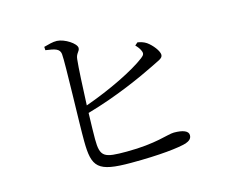

<svg xmlns="http://www.w3.org/2000/svg" viewBox="-99 -865 1198 992"><g transform="rotate(-15 500.0 -369.0)"><path d="M664 -595C673 -586 683 -574 688 -562C696 -545 693 -537 676 -524C612 -475 478 -409 342 -361C346 -457 351 -562 356 -605C359 -636 378 -640 378 -659C378 -683 320 -721 279 -723C257 -724 231 -716 208 -710L209 -692C261 -685 283 -679 287 -651C292 -604 280 -275 281 -186C282 -45 308 -15 487 -15C643 -15 743 -27 784 -39C803 -46 817 -55 817 -75C817 -98 787 -109 740 -109C706 -109 638 -77 480 -77C360 -77 338 -84 338 -182C338 -208 339 -261 341 -321C506 -368 647 -433 718 -468C756 -488 782 -494 782 -514C782 -535 753 -572 726 -591C712 -600 698 -605 679 -608Z"/></g></svg>

Font: Source Han Serif KR
Style: Regular
Weight: 400
Designer: Ryoko NISHIZUKA 西塚涼子 (kana & ideographs); Frank Grießhammer (Latin, Greek & Cyrillic); Wenlong ZHANG 张文龙 (bopomofo); San
Foundry: Adobe
Version: Version 2.001;hotconv 1.1.0;makeotfexe 2.6.0